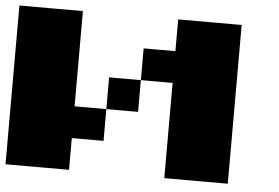

<svg xmlns="http://www.w3.org/2000/svg" viewBox="-47 -814 1094 753"><g transform="rotate(5 500.0 -437.5)"><path d="M0 -437.5V-750H125H250V-562.5V-375H312.5H375V-437.5V-500H437.5H500V-562.5V-625H562.5H625V-687.5V-750H750H875V-437.5V-125H750H625V-312.5V-500H562.5H500V-437.5V-375H437.5H375V-312.5V-250H312.5H250V-187.5V-125H125H0Z"/></g></svg>

Font: Press Start 2P
Style: Regular
Weight: 500
Monospace: yes
Version: Version 2.14